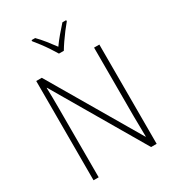

<svg xmlns="http://www.w3.org/2000/svg" viewBox="-222 -1073 1083 1196"><g transform="rotate(-30 320.0 -474.5)"><path d="M547 0H507L130 -644H128Q129 -609 129.5 -574Q130 -539 130 -497V0H93V-714H133L509 -73H511Q511 -108 510 -148.5Q509 -189 509 -221V-714H547ZM301 -791Q288 -813 269.5 -841Q251 -869 231 -895.5Q211 -922 195 -941V-949H221Q246 -924 272 -891.5Q298 -859 319 -830Q340 -860 365.5 -890Q391 -920 417 -949H444V-941Q427 -921 406.5 -894Q386 -867 367.5 -840Q349 -813 336 -791Z"/></g></svg>

Font: Noto Sans Arabic UI SmCn XLt
Style: Regular
Weight: 200
Width: 4
Designer: Monotype Design Team, Nadine Chahine and Nizar Qandah
Foundry: Monotype Imaging Inc.
Version: Version 2.010; ttfautohint (v1.8.4.7-5d5b)